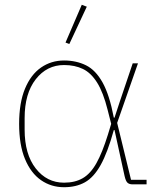

<svg xmlns="http://www.w3.org/2000/svg" viewBox="-20 -771 675 803"><path d="M593 -19V0H534Q521 0 513.5 -6.5Q506 -13 501 -35L459 -227H456Q430 -133 401 -81Q372 -29 335 -8.5Q298 12 248 12Q194 12 151.5 -17.5Q109 -47 84.5 -106Q60 -165 60 -253Q60 -341 84.5 -400Q109 -459 151.5 -488.5Q194 -518 248 -518Q299 -518 339.5 -498Q380 -478 409 -426Q438 -374 456 -279H459L481 -346L535 -506H557L470 -257L528 -19ZM248 -7Q294 -7 326.5 -26Q359 -45 383.5 -89Q408 -133 431 -207L445 -253L430 -312Q412 -384 386.5 -425Q361 -466 327 -482.5Q293 -499 248 -499Q176 -499 129.5 -439.5Q83 -380 83 -277V-229Q83 -126 129.5 -66.5Q176 -7 248 -7ZM343 -743 270 -587 254 -593 322 -751Z"/></svg>

Font: IBM Plex Sans Thin
Style: Regular
Weight: 250
Designer: Mike Abbink, Paul van der Laan, Pieter van Rosmalen
Foundry: Bold Monday
Version: Version 3.201